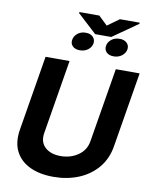

<svg xmlns="http://www.w3.org/2000/svg" viewBox="-109 -1123 959 1212"><g transform="rotate(10 370.5 -516.5)"><path d="M588.8 -727.3H741.5L661.9 -246.4Q648.4 -164.1 600 -106.7Q551.5 -49.4 478.5 -19.5Q405.5 10.3 317.8 10.3Q229.8 10.3 166.7 -19.5Q103.7 -49.4 74.6 -106.7Q45.5 -164.1 58.9 -246.4L138.5 -727.3H292.3L213.8 -251.8Q204.2 -193.5 240.2 -160.2Q276.3 -126.8 340.2 -126.8Q404.1 -126.8 452.2 -160.2Q500.4 -193.5 509.9 -251.8ZM427.6 -1042.6 484.4 -988.3 559.7 -1042.6H686.8L685.4 -1034.8L524.9 -922.6H421.9L298.7 -1036.2L300.1 -1042.6ZM502.5 -862.9Q506.4 -886.7 527.7 -903.6Q549 -920.5 580.6 -920.5Q610.1 -920.5 626.6 -903.9Q643.1 -887.4 639.2 -862.9Q634.9 -838.4 613.1 -821.6Q591.3 -804.7 561.1 -804.7Q529.5 -804.7 513.7 -821.7Q497.9 -838.8 502.5 -862.9ZM285.5 -862.9Q289.4 -887.1 310.5 -904.1Q331.7 -921.2 362.2 -921.2Q393.8 -921.2 409.6 -904.1Q425.4 -887.1 421.9 -862.9Q417.3 -838.1 395.8 -821.7Q374.3 -805.4 343.7 -805.4Q313.2 -805.4 297.1 -821.9Q280.9 -838.4 285.5 -862.9Z"/></g></svg>

Font: Inter UI
Style: Bold Italic
Weight: 700
Italic angle: 9.39999°
Designer: Rasmus Andersson
Foundry: rsms
Version: 3.2;8d6f07862